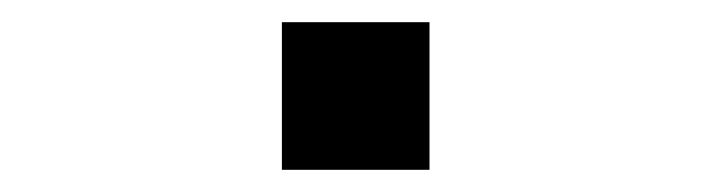

<svg xmlns="http://www.w3.org/2000/svg" viewBox="-20 -427 640 173"><path d="M234 -274V-407H367V-274Z"/></svg>

Font: Iosevka SS04 Extended
Style: Regular
Weight: 400
Width: 7
Monospace: yes
Designer: Belleve Invis
Foundry: Belleve Invis
Version: Version 19.0.0; ttfautohint (v1.8.4)